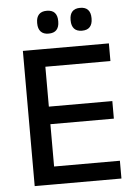

<svg xmlns="http://www.w3.org/2000/svg" viewBox="-56 -861 641 904"><g transform="rotate(-5 264.0 -409.0)"><path d="M71 0V-639H170V0ZM100.5 0V-84H481V0ZM128 -284V-367H470V-284ZM100 -555.5V-639H477.5V-555.5ZM199 -709.5Q174.5 -709.5 162 -723.2Q149.5 -737 149.5 -762V-765.5Q149.5 -790.5 162 -804Q174.5 -817.5 199 -817.5Q224.5 -817.5 236.8 -804Q249 -790.5 249 -765.5V-762Q249 -737 236.8 -723.2Q224.5 -709.5 199 -709.5ZM357 -709.5Q332 -709.5 319.8 -723.2Q307.5 -737 307.5 -762V-765.5Q307.5 -790.5 319.8 -804Q332 -817.5 357 -817.5Q382 -817.5 394.2 -804Q406.5 -790.5 406.5 -765.5V-762Q406.5 -737 394.2 -723.2Q382 -709.5 357 -709.5Z"/></g></svg>

Font: Anek Gurmukhi Medium
Style: Regular
Weight: 500
Designer: Sarang Kulkarni (Gurmukhi), Yesha Goshar (Latin)
Foundry: Ek Type
Version: Version 1.003